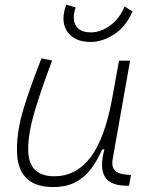

<svg xmlns="http://www.w3.org/2000/svg" viewBox="-20 -771 626 802"><path d="M201.7 10.3Q50.8 10.3 50.8 -145Q50.8 -227.1 78.6 -317.6Q106.4 -408.2 153.3 -527.3L197.8 -518.1Q148.9 -388.7 123.3 -300.8Q97.7 -212.9 97.7 -147.5Q97.7 -34.7 206.5 -34.7Q297.4 -34.7 357.4 -112.8Q417.5 -190.9 448.2 -358.4L477.1 -517.6H523.4L450.7 -106.9Q449.2 -97.7 449.2 -89.8Q449.2 -69.3 460.4 -58.1Q475.6 -43 518.6 -40.5L527.3 -40L519 4.9H513.7Q460.9 4.9 435.8 -13.9Q410.6 -32.7 407.2 -66.9Q406.2 -74.2 406.2 -82Q406.2 -110.8 416 -147H406.7Q387.7 -103 361.6 -67.4Q335.4 -31.7 296.9 -10.7Q258.3 10.3 201.7 10.3ZM359.4 -595.7Q304.7 -595.7 274.9 -623.3Q245.1 -650.9 245.1 -693.8Q245.1 -720.7 256.8 -751.5L295.9 -740.2Q288.1 -715.3 288.1 -698.2Q288.1 -669.4 306.2 -652.6Q324.2 -635.7 359.9 -635.7Q399.9 -635.7 439.7 -664.3Q479.5 -692.9 500.5 -744.1L533.2 -723.1Q506.3 -659.7 456.8 -627.7Q407.2 -595.7 359.4 -595.7Z"/></svg>

Font: CaskaydiaCove NFP ExtraLight
Style: Italic
Weight: 200
Italic angle: -10°
Designer: Aaron Bell
Foundry: Saja Typeworks
Version: Version 2111.001; VTT 6.35;Nerd Fonts 3.1.1